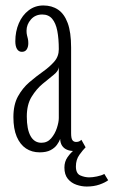

<svg xmlns="http://www.w3.org/2000/svg" viewBox="-20 -547 416 702"><path d="M125 10Q96.5 10 75 -4.2Q53.5 -18.5 41.2 -47.2Q29 -76 29 -119Q29 -164.5 45.8 -194.8Q62.5 -225 87.2 -246.2Q112 -267.5 136.8 -285Q161.5 -302.5 178.2 -321.5Q195 -340.5 195 -367Q195 -405.5 189.5 -434Q184 -462.5 170.8 -478.2Q157.5 -494 134.5 -494Q109 -494 93 -475.8Q77 -457.5 77 -434.5Q77 -424.5 78.8 -417.8Q80.5 -411 82 -404.8Q83.5 -398.5 83.5 -389Q83.5 -375.5 77.8 -366.5Q72 -357.5 60 -357.5Q48.5 -357.5 42.2 -367.8Q36 -378 36 -396Q36 -432 48.8 -461.8Q61.5 -491.5 84.8 -509.2Q108 -527 138.5 -527Q169.5 -527 192.2 -511.8Q215 -496.5 227.5 -462.8Q240 -429 240 -373V-60Q240 -41 244.8 -34.5Q249.5 -28 258.5 -28Q266 -28 270.8 -30.8Q275.5 -33.5 277.5 -36L293 -8.5Q287.5 -3 275.8 1Q264 5 249 5Q235.5 5 224.5 0.2Q213.5 -4.5 207 -14.2Q200.5 -24 200 -39Q196.5 -29 188.2 -17.5Q180 -6 164.8 2Q149.5 10 125 10ZM131.5 -25Q153 -25 167 -41.2Q181 -57.5 188 -79Q195 -100.5 195 -115.5V-301.5Q194 -287.5 176 -273.2Q158 -259 135.5 -240.2Q113 -221.5 95.5 -193Q78 -164.5 78 -121Q78 -74 91.8 -49.5Q105.5 -25 131.5 -25ZM297 135Q278.5 135 259.5 128.5Q240.5 122 228 106.8Q215.5 91.5 215.5 65.5Q215.5 44 227 27.5Q238.5 11 254 -1Q269.5 -13 280.5 -18.5L293 -8.5Q283 1.5 270.2 19.2Q257.5 37 257.5 61.5Q257.5 87.5 273.8 94.5Q290 101.5 306.5 101.5Q318 101.5 334.2 98.2Q350.5 95 361.5 89L375.5 112Q364.5 120.5 343.8 127.8Q323 135 297 135Z"/></svg>

Font: Imbue Thin 10pt ExtraLight
Style: Regular
Weight: 250
Version: Version 1.102